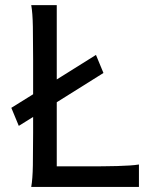

<svg xmlns="http://www.w3.org/2000/svg" viewBox="-20 -733 592 753"><path d="M312 -80.6Q348.1 -80.6 380.4 -80.8Q412.6 -81.1 439.9 -81.8Q467.3 -82.5 488.8 -84Q510.3 -85.4 524.9 -87.9V0H102.5Q107.9 -29.3 108.9 -84.7Q109.9 -140.1 109.9 -212.4V-274.4L53.7 -239.3L24.4 -310.1L109.9 -363.3V-500.5Q109.9 -572.8 108.9 -628.2Q107.9 -683.6 102.5 -712.9H202.6V-421.4L356.4 -517.6L385.7 -446.8L202.6 -332V-80.6Z"/></svg>

Font: Andika Eur
Style: Regular
Weight: 400
Designer: Victor Gaultney, Annie Olsen, Julie Remington, Don Collingsworth, Eric Hays, Becca Hirsbrunner
Foundry: SIL International
Version: Version 5.000